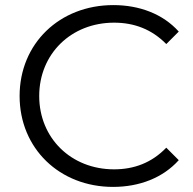

<svg xmlns="http://www.w3.org/2000/svg" viewBox="-20 -727 756 754"><path d="M424 7C528 7 620 -29 682 -98L633 -147C576 -88 507 -62 428 -62C259 -62 134 -185 134 -350C134 -515 259 -638 428 -638C507 -638 576 -612 633 -554L682 -603C620 -672 528 -707 425 -707C214 -707 57 -556 57 -350C57 -144 214 7 424 7Z"/></svg>

Font: Montserrat-Alt1
Style: Regular
Weight: 400
Designer: Differentunic
Foundry: Differentunic
Version: Version 7.222